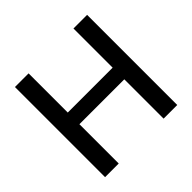

<svg xmlns="http://www.w3.org/2000/svg" viewBox="-177 -911 1095 1095"><g transform="rotate(-45 371.0 -363.5)"><path d="M190 -727V-411H552V-727H662V0H552V-317H190V0H80V-727Z"/></g></svg>

Font: Sinter Medium
Style: Regular
Weight: 500
Foundry: Adobe & rsms
Version: Version 1.000